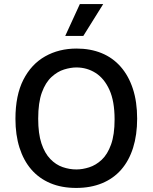

<svg xmlns="http://www.w3.org/2000/svg" viewBox="-20 -912 751 945"><path d="M355 13Q283 13 227.5 -10.5Q172 -34 134 -78Q96 -122 76 -185Q56 -248 56 -327Q56 -443 95 -519.5Q134 -596 202 -634.5Q270 -673 357 -673Q425 -673 480 -650.5Q535 -628 574 -583.5Q613 -539 634 -475Q655 -411 655 -328Q655 -248 635 -184.5Q615 -121 576.5 -77Q538 -33 482 -10Q426 13 355 13ZM356 -78Q386 -78 419 -88.5Q452 -99 480.5 -125.5Q509 -152 526.5 -200.5Q544 -249 544 -324Q544 -414 518.5 -470Q493 -526 450.5 -553Q408 -580 356 -580Q328 -580 295.5 -570Q263 -560 233.5 -533Q204 -506 186 -456.5Q168 -407 168 -328Q168 -254 184 -206Q200 -158 227.5 -129.5Q255 -101 288.5 -89.5Q322 -78 356 -78ZM390 -735H301L373 -892H488Z"/></svg>

Font: Bricolage Grotesque 48pt Condensed ExtraBold Medium
Style: Regular
Weight: 500
Version: Version 1.000;gftools[0.9.30]